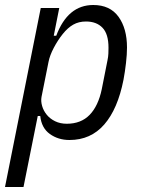

<svg xmlns="http://www.w3.org/2000/svg" viewBox="-27 -548 566 768"><path d="M136 -516H210L188 -405H198Q244 -528 346 -528Q413 -528 447 -481Q481 -434 481 -358Q481 -331 477 -296Q473 -261 467 -229Q444 -112 390 -50Q336 12 251 12Q206 12 172.5 -12Q139 -36 134 -84H124L67 200H-7ZM240 -53Q297 -53 331.5 -88.5Q366 -124 380 -191L403 -307Q406 -321 406.5 -334Q407 -347 407 -357Q407 -412 383 -437Q359 -462 317 -462Q288 -462 266 -449.5Q244 -437 224 -412Q204 -387 188 -356.5Q172 -326 167 -300L139 -160Q136 -143 141.5 -124Q147 -105 160 -89Q173 -73 193.5 -63Q214 -53 240 -53Z"/></svg>

Font: IBM Plex Sans Condensed
Style: Italic
Weight: 400
Width: 3
Italic angle: -11°
Designer: Mike Abbink, Paul van der Laan, Pieter van Rosmalen
Foundry: Bold Monday
Version: Version 1.3